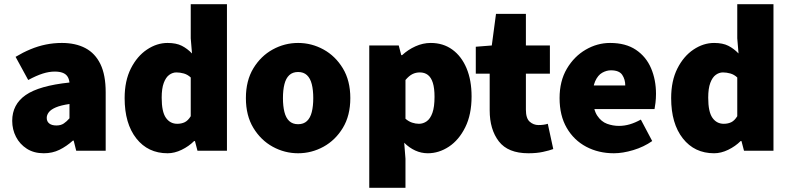

<svg xmlns="http://www.w3.org/2000/svg" viewBox="-20 -716 3752 912"><path d="M188 12Q141 12 107.5 -9.5Q74 -31 56 -66Q38 -101 38 -142Q38 -220 102 -264.5Q166 -309 310 -324Q308 -342 300 -353.5Q292 -365 277 -370.5Q262 -376 240 -376Q213 -376 183 -366.5Q153 -357 114 -336L54 -446Q89 -467 125 -482Q161 -497 198 -504.5Q235 -512 274 -512Q339 -512 385.5 -487.5Q432 -463 457 -411.5Q482 -360 482 -278V0H342L330 -48H326Q296 -21 262.5 -4.5Q229 12 188 12ZM248 -120Q269 -120 283 -129.5Q297 -139 310 -154V-222Q269 -216 245.5 -206Q222 -196 212 -183Q202 -170 202 -156Q202 -139 214 -129.5Q226 -120 248 -120Z M776 12Q683 12 627.5 -58.5Q572 -129 572 -250Q572 -332 601.5 -390.5Q631 -449 678 -480.5Q725 -512 776 -512Q817 -512 843.5 -498.5Q870 -485 892 -462L886 -534V-696H1058V0H918L906 -46H902Q877 -21 843 -4.5Q809 12 776 12ZM822 -128Q842 -128 857.5 -135.5Q873 -143 886 -164V-348Q871 -362 853 -367Q835 -372 818 -372Q800 -372 784 -360.5Q768 -349 758 -322.5Q748 -296 748 -252Q748 -185 768 -156.5Q788 -128 822 -128Z M1396 12Q1332 12 1275.5 -19Q1219 -50 1183.5 -108.5Q1148 -167 1148 -250Q1148 -333 1183.5 -391.5Q1219 -450 1275.5 -481Q1332 -512 1396 -512Q1460 -512 1516.5 -481Q1573 -450 1608.5 -391.5Q1644 -333 1644 -250Q1644 -167 1608.5 -108.5Q1573 -50 1516.5 -19Q1460 12 1396 12ZM1396 -126Q1422 -126 1438 -141Q1454 -156 1461 -184Q1468 -212 1468 -250Q1468 -288 1461 -316Q1454 -344 1438 -359Q1422 -374 1396 -374Q1370 -374 1354 -359Q1338 -344 1331 -316Q1324 -288 1324 -250Q1324 -212 1331 -184Q1338 -156 1354 -141Q1370 -126 1396 -126Z M1734 176V-500H1874L1886 -454H1890Q1918 -480 1953.5 -496Q1989 -512 2026 -512Q2085 -512 2128.5 -480.5Q2172 -449 2196 -392Q2220 -335 2220 -258Q2220 -172 2190 -111.5Q2160 -51 2112.5 -19.5Q2065 12 2012 12Q1981 12 1952.5 -1Q1924 -14 1900 -38L1906 38V176ZM1970 -128Q1990 -128 2007 -140Q2024 -152 2034 -180Q2044 -208 2044 -256Q2044 -297 2036 -322.5Q2028 -348 2012.5 -360Q1997 -372 1974 -372Q1955 -372 1939 -364Q1923 -356 1906 -336V-152Q1921 -139 1937.5 -133.5Q1954 -128 1970 -128Z M2490 12Q2393 12 2349.5 -44.5Q2306 -101 2306 -192V-366H2240V-494L2316 -500L2336 -650H2478V-500H2592V-366H2478V-195Q2478 -154 2496 -138Q2514 -122 2538 -122Q2550 -122 2561.5 -123.5Q2573 -125 2582 -128L2608 -8Q2589 -1 2559 5.5Q2529 12 2490 12Z M2896 12Q2823 12 2764.5 -19Q2706 -50 2672 -108.5Q2638 -167 2638 -250Q2638 -331 2672.5 -389.5Q2707 -448 2762 -480Q2817 -512 2878 -512Q2952 -512 3000.5 -479.5Q3049 -447 3072.5 -392Q3096 -337 3096 -270Q3096 -248 3093.5 -227.5Q3091 -207 3089 -198H2774L2772 -310H2950Q2950 -339 2935.5 -360.5Q2921 -382 2882 -382Q2861 -382 2840.5 -370.5Q2820 -359 2807 -330Q2794 -301 2796 -250Q2798 -195 2817 -166.5Q2836 -138 2863.5 -128Q2891 -118 2920 -118Q2946 -118 2971.5 -125.5Q2997 -133 3024 -148L3078 -46Q3038 -18 2988 -3Q2938 12 2896 12Z M3372 12Q3279 12 3223.5 -58.5Q3168 -129 3168 -250Q3168 -332 3197.5 -390.5Q3227 -449 3274 -480.5Q3321 -512 3372 -512Q3413 -512 3439.5 -498.5Q3466 -485 3488 -462L3482 -534V-696H3654V0H3514L3502 -46H3498Q3473 -21 3439 -4.5Q3405 12 3372 12ZM3418 -128Q3438 -128 3453.5 -135.5Q3469 -143 3482 -164V-348Q3467 -362 3449 -367Q3431 -372 3414 -372Q3396 -372 3380 -360.5Q3364 -349 3354 -322.5Q3344 -296 3344 -252Q3344 -185 3364 -156.5Q3384 -128 3418 -128Z"/></svg>

Font: Source Sans 3 ExtraLight Black
Style: Regular
Weight: 900
Version: Version 3.052;hotconv 1.1.0;makeotfexe 2.6.0